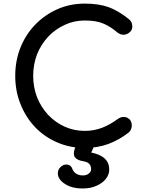

<svg xmlns="http://www.w3.org/2000/svg" viewBox="-20 -811 817 1065"><path d="M450.2 9.8Q369.1 9.8 298.8 -20.5Q227.5 -50.8 174.8 -105.5Q123 -160.2 93.8 -233.4Q64.5 -305.7 64.5 -390.6Q64.5 -474.6 93.8 -547.9Q123 -620.1 174.8 -673.8Q227.5 -728.5 297.9 -759.8Q368.2 -791 450.2 -791Q527.3 -791 582 -771.5Q637.7 -751 694.3 -705.1Q702.1 -699.2 706.1 -692.4Q710.9 -685.5 711.9 -678.7Q713.9 -672.9 713.9 -664.1Q713.9 -644.5 700.2 -632.8Q686.5 -620.1 668 -618.2Q649.4 -617.2 630.9 -630.9Q593.8 -663.1 554.7 -679.7Q514.6 -697.3 450.2 -697.3Q390.6 -697.3 338.9 -672.9Q287.1 -649.4 247.1 -607.4Q208 -565.4 185.5 -509.8Q164.1 -454.1 164.1 -390.6Q164.1 -327.1 185.5 -271.5Q208 -215.8 247.1 -173.8Q287.1 -131.8 338.9 -108.4Q390.6 -85 450.2 -85Q501 -85 546.9 -102.5Q591.8 -120.1 633.8 -151.4Q652.3 -164.1 669.9 -162.1Q686.5 -161.1 699.2 -148.4Q710.9 -135.7 710.9 -114.3Q710.9 -103.5 707 -94.7Q703.1 -85 695.3 -77.1Q640.6 -34.2 579.1 -11.7Q517.6 9.8 450.2 9.8ZM438.5 234.4Q377.9 234.4 339.8 209Q300.8 183.6 300.8 150.4Q300.8 129.9 315.4 116.2Q329.1 101.6 347.7 101.6Q360.4 101.6 368.2 107.4Q377 113.3 381.8 127Q388.7 144.5 404.3 153.3Q419.9 162.1 439.5 162.1Q459 162.1 471.7 152.3Q485.4 142.6 485.4 127Q485.4 109.4 474.6 97.7Q464.8 86.9 440.4 83Q409.2 78.1 396.5 62.5Q383.8 46.9 394.5 14.6Q398.4 5.9 405.3 -12.7Q412.1 -33.2 425.8 -43.9Q440.4 -53.7 461.9 -53.7Q487.3 -53.7 499 -38.1Q511.7 -22.5 501 1Q496.1 12.7 486.3 35.2Q538.1 45.9 561.5 69.3Q585.9 91.8 585.9 129.9Q585.9 156.2 568.4 179.7Q549.8 204.1 516.6 218.8Q484.4 234.4 438.5 234.4Z"/></svg>

Font: Abed
Style: Bold
Weight: 700
Designer: Johan Aakerlund
Version: Version 3.105